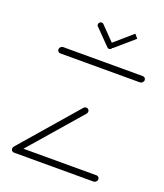

<svg xmlns="http://www.w3.org/2000/svg" viewBox="-128 -769 732 856"><g transform="rotate(20 238.0 -341.5)"><path d="M433.3 -17Q433.3 -10 428.3 -5Q423.3 0 417 0H39.3Q33.3 0 29.3 -4.1Q25.2 -8.1 25.2 -14.1Q25.2 -20.7 30.2 -25.7Q35.2 -30.7 41.9 -30.7H419.3Q425.2 -30.7 429.3 -26.7Q433.3 -22.6 433.3 -17ZM40.7 -2.2Q34.8 -2.2 30.9 -6.1Q27 -10 27 -15.9Q27 -22.2 30.7 -26.7L261.5 -293.3Q267 -298.9 274.1 -298.9Q280 -298.9 284.1 -294.8Q288.1 -290.7 288.1 -284.8Q288.1 -278.9 284.1 -274.1L53 -7.8Q49.3 -2.2 40.7 -2.2ZM476.3 -503Q476.3 -496.3 471.1 -491.3Q465.9 -486.3 459.6 -486.3H81.9Q75.9 -486.3 71.9 -490.4Q67.8 -494.4 67.8 -500.4Q67.8 -507 72.8 -512Q77.8 -517 84.4 -517H462.2Q468.1 -517 472.2 -513Q476.3 -508.9 476.3 -503ZM194.8 -664.8Q194.8 -670.7 198.9 -674.8Q203 -678.9 208.9 -678.9Q214.1 -678.9 217.4 -675.2L289.6 -601.1Q292.6 -598.1 292.6 -593.3Q292.6 -587.4 288.5 -583.3Q284.4 -579.3 278.5 -579.3Q273.7 -579.3 270.4 -583L197.8 -657Q194.8 -660 194.8 -664.8ZM381.9 -664.8 297.4 -591.5Q294.1 -587.8 288.5 -587.8Q283.3 -587.8 280.2 -590.9Q277 -594.1 277 -598.9Q277 -605.9 281.5 -609.6L366.3 -683.3Z"/></g></svg>

Font: 26F Galaxy Sans Ultra Light
Style: Italic
Weight: 200
Italic angle: -5°
Designer: C₂₉H₂₅N₃O₅
Version: Version 1.200